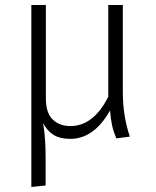

<svg xmlns="http://www.w3.org/2000/svg" viewBox="-20 -543 624 766"><path d="M444 9Q432 -20 427 -43.5Q422 -67 419 -102Q355 11 260 11Q219 11 193.5 -5Q168 -21 152 -52Q162 8 162 80V197L105 203V-523H163V-150Q163 -93 190 -66.5Q217 -40 261 -40Q353 -40 412 -157V-523H470V-177Q470 -80 498 2Z"/></svg>

Font: Statis Sans Light
Style: Regular
Weight: 300
Designer: bBox Type GmbH
Foundry: bBox Type GmbH
Version: Version 1.000